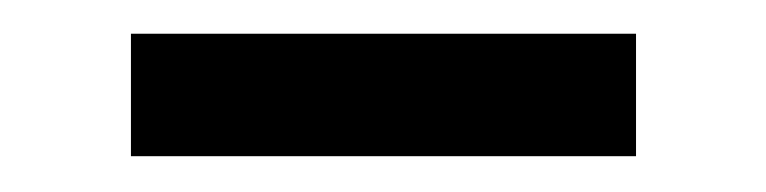

<svg xmlns="http://www.w3.org/2000/svg" viewBox="-20 -709 443 111"><path d="M55.7 -618.7H347.7V-689.5H55.7Z"/></svg>

Font: Donegal One
Style: Regular
Weight: 400
Designer: Gary Lonergan
Foundry: Sorkin Type Co.
Version: Version 1.004